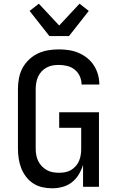

<svg xmlns="http://www.w3.org/2000/svg" viewBox="-20 -1010 640 1038"><path d="M262 8Q235 8 208.5 2Q182 -4 159.5 -18.5Q137 -33 120.5 -55Q104 -77 94.5 -101.5Q85 -126 81 -153Q77 -180 77 -206V-529Q77 -558 82.5 -587Q88 -616 101.5 -641.5Q115 -667 136.5 -687.5Q158 -708 184 -720.5Q210 -733 239 -738Q268 -743 298 -743Q325 -743 352 -739Q379 -735 404 -724.5Q429 -714 450.5 -697Q472 -680 487 -657Q502 -634 509.5 -607.5Q517 -581 517 -554V-553H421Q421 -576 411.5 -597.5Q402 -619 384 -633.5Q366 -648 343 -653.5Q320 -659 298 -659Q280 -659 263.5 -656Q247 -653 231.5 -644.5Q216 -636 204.5 -623.5Q193 -611 186 -595.5Q179 -580 176 -563Q173 -546 173 -529V-206Q173 -189 176 -172Q179 -155 186.5 -139.5Q194 -124 206 -111.5Q218 -99 233 -90.5Q248 -82 265 -79Q282 -76 299 -76Q316 -76 332.5 -79Q349 -82 363.5 -90.5Q378 -99 389.5 -112Q401 -125 407.5 -140.5Q414 -156 416.5 -172.5Q419 -189 419 -206V-319H300V-403H515V0H429V-119Q421 -92 406 -67Q391 -42 368.5 -24.5Q346 -7 318 0.5Q290 8 262 8ZM247 -815 140 -951 190 -990 300 -872 410 -990 460 -951 353 -815Z"/></svg>

Font: Iosevka Aile Medium
Style: Regular
Weight: 500
Designer: Belleve Invis
Foundry: Belleve Invis
Version: Version 27.3.5; ttfautohint (v1.8.4)